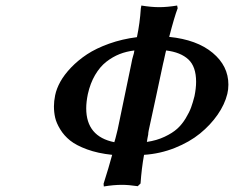

<svg xmlns="http://www.w3.org/2000/svg" viewBox="-20 -671 849 697"><path d="M356 -3.9Q375 -63.5 387.2 -108.9Q335.4 -114.3 296.1 -128.7Q256.8 -143.1 234.6 -160.9Q212.4 -178.7 198.5 -201.7Q184.6 -224.6 180.2 -244.1Q175.8 -263.7 175.8 -285.2Q175.8 -303.2 180.2 -325.2Q185.1 -349.1 199 -374.3Q212.9 -399.4 238 -425.8Q263.2 -452.1 296.1 -473.9Q329.1 -495.6 376.2 -512.5Q423.3 -529.3 477.1 -536.1Q487.8 -587.4 491.2 -640.1Q491.2 -640.6 492.2 -645.5Q493.2 -650.4 493.2 -650.9Q529.3 -645 558.1 -645Q586.9 -645 623 -650.9L625 -641.1Q613.3 -610.8 594.2 -537.1Q694.8 -526.9 752 -479.2Q809.1 -431.6 809.1 -363.8Q809.1 -346.2 805.2 -330.1Q795.9 -292 770 -254.6Q744.1 -217.3 706.1 -186.3Q668 -155.3 614.7 -134Q561.5 -112.8 502.9 -108.9Q494.1 -60.5 490.2 -4.9L480 4.9Q446.8 0 422.9 0Q392.6 0 356.9 5.9ZM518.1 -183.1Q517.1 -179.7 515.4 -169.4Q513.7 -159.2 513.2 -155.8Q549.3 -161.1 577.6 -174.6Q606 -188 623.3 -203.6Q640.6 -219.2 654.1 -241.5Q667.5 -263.7 673.8 -281.2Q680.2 -298.8 686 -321.8Q691.9 -350.6 691.9 -374Q691.9 -429.2 663.8 -455.3Q635.7 -481.4 583 -487.8Q582.5 -485.4 580.6 -478Q578.6 -470.7 578.1 -466.8Q577.1 -460.9 574.7 -451.2Q572.3 -441.4 571.8 -439Q563.5 -399.4 546.1 -318.6Q528.8 -237.8 520 -198.2Q519.5 -195.3 519 -192.6Q518.6 -189.9 518.3 -188Q518.1 -186 518.1 -183.1ZM293 -277.8Q293 -175.3 395 -154.8Q397.5 -162.1 398.9 -168Q400.4 -174.3 403.1 -184.6Q405.8 -194.8 407.2 -201.2Q413.6 -230 457 -440.9L460 -456.1Q460.9 -460.4 462.9 -466.6Q464.8 -472.7 466.1 -477.8Q467.3 -482.9 467.8 -487.8Q439 -484.4 414.1 -474.6Q389.2 -464.8 366 -446.8Q342.8 -428.7 325.2 -398.7Q307.6 -368.7 298.8 -329.1Q293 -300.8 293 -277.8Z"/></svg>

Font: Linear Smooth
Style: Bold Italic
Weight: 700
Designer: Philipp H. Poll, Flanker
Foundry: Philipp H. Poll, reworked by Flanker
Version: Version 1.061 | FøM Fix